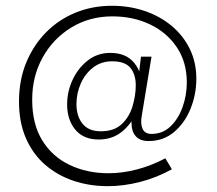

<svg xmlns="http://www.w3.org/2000/svg" viewBox="-20 -516 750 665"><path d="M353.7 128.8Q289.8 128.8 234.3 110.1Q178.8 91.3 136.3 54.6Q93.8 17.8 69.8 -37.2Q45.8 -92.3 45.8 -164.3Q45.8 -238.8 71 -299.6Q96.2 -360.3 140.1 -404.6Q184 -448.8 242.2 -472.4Q300.5 -496 367.5 -496Q427.7 -496 480.5 -478.2Q533.3 -460.5 573.9 -426.9Q614.5 -393.3 637.2 -346.8Q660 -300.3 660 -243.5Q660 -189.5 640.2 -140.1Q620.5 -90.7 583.3 -59.1Q546.2 -27.5 495 -27.5Q464.7 -27.5 450.2 -44.2Q435.7 -60.8 435.7 -87.2Q434 -110.5 441.1 -136.6Q448.2 -162.7 452 -184.3L468.3 -319.8H504.8L470.8 -113.8Q466 -86.7 474 -69.4Q482 -52.2 504.8 -52.2Q543.2 -52.2 570.3 -78Q597.5 -103.8 612.2 -144.8Q627 -185.8 627 -230.5Q627 -301 592.3 -352.5Q557.7 -404 499.1 -431.7Q440.5 -459.3 369.3 -459.3Q290.2 -459.3 227.1 -420.8Q164 -382.3 127.8 -317.1Q91.5 -251.8 91.5 -170.7Q91.5 -86 126.5 -29.5Q161.5 27 221.6 55.5Q281.7 84 356.2 84Q404.2 84 454.2 70.9Q504.3 57.8 552.7 32.3L575.3 70.2Q523 99.2 465.8 114Q408.7 128.8 353.7 128.8ZM322 -32.8Q269.2 -32.8 240.8 -66.9Q212.5 -101 212.5 -154.2Q212.5 -198.7 231.3 -239.3Q250.2 -280 283.8 -306.4Q317.3 -332.8 361.7 -332.8Q415.2 -332.8 443.2 -300.2Q471.3 -267.7 471.3 -216.3Q471.3 -172.5 453.8 -130Q436.3 -87.5 402.8 -60.2Q369.2 -32.8 322 -32.8ZM329.2 -61.3Q375.7 -61.3 401.9 -86.3Q428.2 -111.3 439.2 -148.5Q450.2 -185.7 450.2 -220.5Q450.2 -258.8 431.4 -281.2Q412.7 -303.7 368.7 -303.7Q330.3 -303.7 302.7 -282.3Q275 -261 259.9 -227Q244.8 -193 244.8 -155.5Q244.8 -113.5 265.9 -87.4Q287 -61.3 329.2 -61.3Z"/></svg>

Font: Darker Grotesque Light
Style: Regular
Weight: 300
Designer: Gabriel Lam
Foundry: TypeRant
Version: Version 1.000;gftools[0.9.28]